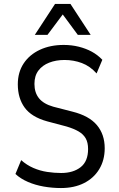

<svg xmlns="http://www.w3.org/2000/svg" viewBox="-20 -941 603 970"><path d="M288 9Q244 9 201 1.5Q158 -6 121 -22Q84 -38 58 -62L87 -132Q115 -107 148.5 -92.5Q182 -78 218 -72.5Q254 -67 289 -67Q350 -67 387.5 -96.5Q425 -126 425 -188Q425 -221 413 -242Q401 -263 377 -277Q353 -291 316 -302L218 -328Q139 -350 104.5 -397.5Q70 -445 70 -515Q70 -576 99.5 -620.5Q129 -665 181.5 -689.5Q234 -714 302 -714Q342 -714 378 -705Q414 -696 443.5 -680Q473 -664 497 -639L468 -570Q435 -607 393.5 -622.5Q352 -638 306 -638Q263 -638 228.5 -624.5Q194 -611 174 -584.5Q154 -558 154 -517Q154 -473 177 -444.5Q200 -416 249 -402L346 -377Q430 -356 469.5 -309Q509 -262 509 -192Q509 -132 481.5 -86.5Q454 -41 404.5 -16Q355 9 288 9ZM156 -765 258 -921H336L438 -765H373L297 -868L220 -765Z"/></svg>

Font: Nunito Sans 7pt Condensed
Style: Regular
Weight: 400
Width: 3
Designer: Vernon Adams
Foundry: Vernon Adams
Version: Version 3.101;gftools[0.9.27]